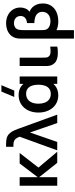

<svg xmlns="http://www.w3.org/2000/svg" viewBox="818 -1660 1082 2759"><g transform="rotate(-90 1359.5 -281.0)"><path d="M69.2 0 70 -540H192V-280L389.5 -540H540L330.5 -270L558 0H398.5L192 -260V0Z M774 -540Q771.8 -545.8 769.3 -551.2Q766.9 -556.6 764.8 -561.8Q752.6 -587.4 738.8 -601.7Q724.9 -616 705 -622.8Q685.2 -629.5 654.7 -629.5H628.8V-735H666.3Q715.9 -735 747.2 -727.7Q784.2 -719.1 809.9 -696.1Q835.5 -673.1 852.3 -641.8Q869.2 -610.4 886.5 -563.7Q888.5 -558.1 890.7 -552Q892.9 -546 895 -540L1091 0H970.2L834.5 -391.5L698.7 0H578Z M1437 -617.5H1345.5L1422.7 -802.5H1514.2ZM1370.2 15Q1295.2 15 1238.7 -22.2Q1182.2 -59.4 1151.6 -124.2Q1121 -188.9 1121 -270Q1121 -351.9 1152 -416.8Q1183 -481.8 1240.4 -518.4Q1297.8 -555 1373.7 -555Q1413.2 -555 1446.9 -543.9Q1480.6 -532.8 1506.9 -511.8Q1533.2 -490.7 1551.3 -460.8L1533 -435.5V-540H1639.5V0H1533V-105.7L1551.3 -80.3Q1533.2 -50.8 1506 -29.2Q1478.8 -7.7 1444.2 3.7Q1409.7 15 1370.2 15ZM1388.5 -92.8Q1434.2 -92.8 1463.7 -115Q1493.2 -137.1 1507.2 -176.7Q1521.3 -216.3 1521.3 -270.2Q1521.3 -324.2 1507.5 -363.7Q1493.6 -403.2 1464.3 -425.2Q1435 -447.2 1390.2 -447.2Q1346 -447.2 1314.1 -425.5Q1282.2 -403.9 1265.3 -363.8Q1248.5 -323.6 1248.5 -269.3Q1248.5 -218.8 1263.6 -179Q1278.7 -139.2 1310.2 -116Q1341.7 -92.8 1388.5 -92.8Z M1921.1 4.2Q1885.8 -2 1859 -16.9Q1832.2 -31.8 1812.4 -63.8Q1801.2 -82.2 1796.1 -101.4Q1791 -120.6 1790 -140Q1789.1 -159.3 1789.5 -193.5Q1789.9 -200.1 1789.9 -206.9Q1789.9 -213.7 1789.9 -220.7V-540H1910.2V-227.3V-210.9Q1909.8 -178.5 1911.5 -160.9Q1913.2 -143.2 1921.2 -130.2Q1930.6 -114.6 1945.8 -106.6Q1961.1 -98.6 1980.2 -96.8Q2020.2 -93.5 2068.6 -100.8V0Q2040 8 1995.9 8.6Q1951.8 9.2 1921.1 4.2Z M2184.2 -540Q2184.2 -569.1 2193.2 -599.7Q2206.9 -644.7 2238.5 -675.1Q2270.1 -705.6 2312.8 -720.3Q2355.6 -735 2403.2 -735Q2468.1 -735 2520 -708.8Q2571.9 -682.5 2601.2 -635.8Q2630.5 -589.2 2630.5 -530.3Q2630.5 -489.2 2615.4 -455Q2600.3 -420.8 2569.8 -397.8Q2604.9 -385.2 2631.9 -358.7Q2658.8 -332.2 2673.9 -293.8Q2689 -255.5 2689 -208.8Q2689 -139.3 2657 -89Q2624.9 -38.7 2566.3 -11.8Q2507.8 15 2429.3 15Q2393.1 15 2361.9 8.4Q2330.8 1.8 2305.2 -11.5V240H2184.2ZM2434.7 -97.2Q2474 -97.2 2504.2 -111.5Q2534.4 -125.8 2551.3 -152.4Q2568.2 -178.9 2568.2 -214.2Q2568.2 -252.3 2548.3 -277.9Q2528.5 -303.5 2492.5 -316.1Q2456.5 -328.7 2407.3 -329V-434.3Q2455.4 -438.2 2482.1 -462.5Q2508.8 -486.8 2508.8 -528Q2508.8 -557.7 2494.9 -579Q2481 -600.2 2457.5 -611.2Q2434 -622.2 2405.8 -622.2Q2377.7 -622.2 2353.9 -610.4Q2330.2 -598.7 2318.3 -572.7Q2305.8 -545.6 2305.8 -497.7V-221.5Q2305.8 -181.8 2313 -161.2Q2320.3 -139.8 2339.2 -125.5Q2358.2 -111.1 2383.3 -104.1Q2408.4 -97.2 2434.7 -97.2Z"/></g></svg>

Font: Manrope
Style: Regular
Weight: 400
Designer: Mikhail Sharanda
Foundry: Mikhail Sharanda
Version: Version 4.503